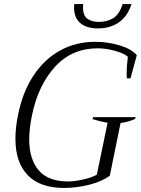

<svg xmlns="http://www.w3.org/2000/svg" viewBox="-20 -916 694 946"><path d="M345 -879Q345 -890 346 -896H390Q389 -890 389 -880Q389 -838 411.5 -823Q434 -808 468 -808Q506 -808 537 -826Q568 -844 584 -896H628Q609 -836 566 -806Q523 -776 463 -776Q408 -776 376.5 -801.5Q345 -827 345 -879ZM56 -232Q56 -288 69 -350Q91 -461 144 -542Q197 -623 275 -666.5Q353 -710 449 -710Q513 -710 571 -692Q629 -674 654 -644L623 -530H605Q604 -536 604 -554Q604 -590 610 -636Q594 -652 548.5 -665Q503 -678 462 -678Q335 -678 252 -588Q169 -498 138 -350Q124 -283 124 -229Q124 -132 170.5 -77Q217 -22 316 -22Q344 -22 385 -30.5Q426 -39 457 -55L510 -311Q466 -319 436 -329L439 -339H648L646 -330Q610 -314 574 -310L521 -50Q481 -21 418.5 -5.5Q356 10 296 10Q177 10 116.5 -53Q56 -116 56 -232Z"/></svg>

Font: Trirong Light
Style: Italic
Weight: 300
Italic angle: -12°
Designer: Katatrad Team
Foundry: CadsonDemak
Version: Version 1.001